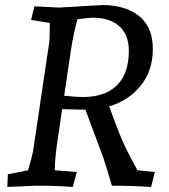

<svg xmlns="http://www.w3.org/2000/svg" viewBox="-20 -735 670 760"><path d="M214 -705 385 -715Q477 -715 531 -671Q585 -627 585 -541.5Q585 -456 537.5 -396.5Q490 -337 412 -314Q457 -191 475.5 -153.5Q494 -116 524 -61L593 -54L578 5Q502 0 423 0Q396 -92 387 -116L318 -301Q284 -301 226 -303L206 -167Q197 -104 197 -61L284 -54L268 5Q204 0 124 0L9 5L11 -45L91 -61Q106 -111 111 -137L175 -568Q177 -585 177 -644L103 -656L116 -710Q181 -707 214 -705ZM346 -665Q337 -665 287 -659Q272 -608 261 -538L234 -356Q281 -351 309 -351Q396 -351 443 -397.5Q490 -444 490 -534Q490 -598 452 -631.5Q414 -665 346 -665Z"/></svg>

Font: Andada SC
Style: Italic
Weight: 400
Italic angle: -8.29999°
Designer: Carolina Giovagnoli
Foundry: Carolina Giovagnoli
Version: Version 1.003